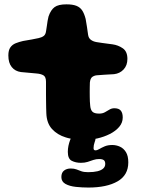

<svg xmlns="http://www.w3.org/2000/svg" viewBox="-20 -616 632 862"><path d="M377 226Q348.5 226 320.5 223Q292.5 220 274 209.8Q255.5 199.5 255.5 179Q255.5 159 267.5 149.8Q279.5 140.5 297.5 140.5Q313 140.5 323.2 144.5Q333.5 148.5 345.2 152.8Q357 157 375.5 157Q400.5 157 417.8 152.8Q435 148.5 443.8 140.2Q452.5 132 452.5 120Q452.5 107.5 445.8 102.8Q439 98 425 98Q411.5 98 399 102.2Q386.5 106.5 373.5 110.8Q360.5 115 343 115Q320 115 302.2 106Q284.5 97 284.5 66Q284.5 52.5 287.2 39Q290 25.5 294.5 13.5Q296 10 297.5 6.5Q286.5 4.5 275.5 1Q237.5 -10.5 213.5 -36.8Q189.5 -63 188 -108Q187.5 -119.5 187.2 -133.2Q187 -147 186.8 -161.8Q186.5 -176.5 186.5 -191.5V-249Q186.5 -271 175 -277.8Q163.5 -284.5 145 -286Q135 -287 123.2 -288Q111.5 -289 99.2 -290.2Q87 -291.5 74 -292.5Q48 -296 32.8 -314.8Q17.5 -333.5 17.5 -367Q17.5 -390.5 26.5 -403.2Q35.5 -416 50.8 -422Q66 -428 83.5 -432Q105.5 -435.5 122.8 -438.8Q140 -442 153.5 -445Q167.5 -448 176.2 -454.5Q185 -461 187 -477.5Q189 -489 190.5 -500.5Q192 -512 193.8 -523Q195.5 -534 198 -542.5Q208 -571.5 225 -584Q242 -596.5 278 -596.5Q306.5 -596.5 323.2 -589.8Q340 -583 349.2 -568.8Q358.5 -554.5 364.5 -531L368 -510Q369.5 -501 370.8 -493Q372 -485 373 -477.2Q374 -469.5 375.5 -460Q377.5 -445 388 -437.2Q398.5 -429.5 413.5 -427Q426.5 -425 438.5 -423.2Q450.5 -421.5 462.2 -420Q474 -418.5 485 -417Q510.5 -413.5 531.2 -399.2Q552 -385 552 -351.5Q552 -322.5 535 -304.2Q518 -286 492 -283Q469.5 -281.5 448.5 -280.5Q427.5 -279.5 414.5 -278Q403.5 -277 394.5 -270.8Q385.5 -264.5 383.5 -245.5Q383.5 -235 383 -224Q382.5 -213 382.8 -202Q383 -191 383 -180.5Q383 -170 383.5 -160Q384 -150 385 -141.5Q386.5 -123 395 -114.5Q403.5 -106 425 -106Q440.5 -106 451.2 -112.2Q462 -118.5 471.8 -124.2Q481.5 -130 493.5 -130Q513.5 -130 522.2 -119.5Q531 -109 531 -88.5Q531 -65 515 -46.2Q499 -27.5 473.2 -14.5Q447.5 -1.5 417 5.5Q413 6.5 409 7Q408 14.5 405 22Q400 36 400 49Q400 59 408.5 59Q416 59 426 53Q436 47 450 41Q464 35 484 35Q502 35 518.5 42.5Q535 50 545.5 67Q556 84 556 113Q556 170.5 507.8 198.2Q459.5 226 377 226Z"/></svg>

Font: Gluten Thin
Style: Bold
Weight: 700
Version: Version 1.300